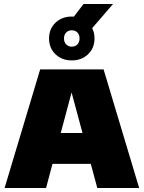

<svg xmlns="http://www.w3.org/2000/svg" viewBox="-20 -943 721 963"><path d="M3 0 181.5 -595H499.5L678 0H468L330 -513H348L211 0ZM170 -121 214.5 -276H465L509.5 -121ZM340 -640Q290.5 -640 258.2 -671Q226 -702 226 -750Q226 -798 258.2 -829Q290.5 -860 340 -860Q389.5 -860 421.8 -829Q454 -798 454 -750Q454 -702 421.8 -671Q389.5 -640 340 -640ZM340 -709Q357.5 -709 368.2 -720.2Q379 -731.5 379 -750Q379 -769 368.2 -780Q357.5 -791 340 -791Q323 -791 312 -780Q301 -769 301 -750Q301 -731.5 312 -720.2Q323 -709 340 -709ZM421 -777 331 -834 399 -923H547Z"/></svg>

Font: Encode Sans SC Black
Style: Regular
Weight: 900
Version: Version 3.002